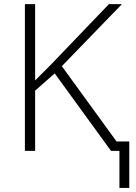

<svg xmlns="http://www.w3.org/2000/svg" viewBox="-20 -734 664 934"><path d="M101.1 0V-713.9H150.9V-342.8L230 -421.9L509.8 -713.9H573.2L280.8 -412.1L546.9 -45.9H608.9V180.2H561V0H520L246.1 -377L150.9 -293V0Z"/></svg>

Font: Open Sans Light
Style: Regular
Weight: 300
Foundry: Ascender Corporation
Version: Version 1.10